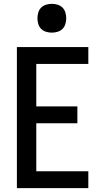

<svg xmlns="http://www.w3.org/2000/svg" viewBox="-20 -980 540 1000"><path d="M68 0V-735H440V-647H169V-426H383V-338H169V-88H440V0ZM250 -810Q235 -810 220 -814.5Q205 -819 194.5 -829.5Q184 -840 179.5 -855Q175 -870 175 -885Q175 -900 179.5 -915Q184 -930 194.5 -940.5Q205 -951 220 -955.5Q235 -960 250 -960Q265 -960 280 -955.5Q295 -951 305.5 -940.5Q316 -930 320.5 -915Q325 -900 325 -885Q325 -870 320.5 -855Q316 -840 305.5 -829.5Q295 -819 280 -814.5Q265 -810 250 -810Z"/></svg>

Font: Zed Sans Semibold
Style: Regular
Weight: 600
Designer: Belleve Invis
Foundry: Belleve Invis
Version: Version 1.0.0; ttfautohint (v1.8.4)